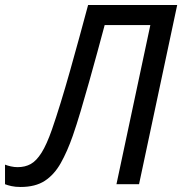

<svg xmlns="http://www.w3.org/2000/svg" viewBox="-52 -734 726 765"><path d="M30 11Q9 11 -6.5 7.5Q-22 4 -32 0V-78Q-22 -74 -8.5 -71Q5 -68 18 -68Q48 -68 70.5 -80.5Q93 -93 113.5 -125.5Q134 -158 155 -218Q171 -264 189.5 -324Q208 -384 227 -451.5Q246 -519 264.5 -586.5Q283 -654 299 -714H654L502 0H412L547 -634H365Q352 -585 336 -526.5Q320 -468 303 -407.5Q286 -347 269.5 -291.5Q253 -236 238 -193Q216 -130 190 -84Q164 -38 126.5 -13.5Q89 11 30 11Z"/></svg>

Font: Noto IKEA Latin
Style: Italic
Weight: 400
Italic angle: -12°
Designer: Monotype Design Team
Foundry: Monotype Imaging Inc.
Version: Version 1.0